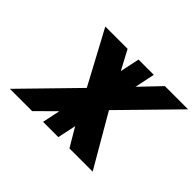

<svg xmlns="http://www.w3.org/2000/svg" viewBox="-159 -1123 1420 1420"><g transform="rotate(45 551.0 -413.0)"><path d="M929 0 692.6 -407 1102.5 -825H859.5L709.3 -667.7L742.6 -826H582.8L550.6 -673L469.5 -825H236.5L460.6 -407L63 0H296L438.9 -141.5L409.3 -1H569.1L599.7 -146.5L686 0Z"/></g></svg>

Font: Hussar
Style: BdOblTwo
Weight: 700
Foundry: Cannot Into Space Fonts
Version: Version 2.00